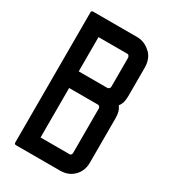

<svg xmlns="http://www.w3.org/2000/svg" viewBox="-187 -872 844 951"><g transform="rotate(30 235.0 -396.0)"><path d="M50 -768Q50 -778 60 -778H312Q334 -778 354.5 -769Q375 -760 390 -744V-745Q406 -729 413 -708.5Q420 -688 420 -666V-503Q420 -486 416.5 -470Q413 -454 402 -440Q412 -426 416 -410.5Q420 -395 420 -378V-122Q420 -75 389.5 -44.5Q359 -14 312 -14H60Q50 -14 50 -24ZM146 -108H312Q318 -108 321 -112.5Q324 -117 324 -122V-378Q324 -382 320 -386.5Q316 -391 312 -391H146ZM146 -486H312Q318 -489 321 -492Q324 -495 324 -503V-666Q324 -671 320.5 -676.5Q317 -682 312 -682H146Z"/></g></svg>

Font: Kanalisirung
Style: Regular
Weight: 500
Designer: Peter Wiegel
Foundry: Peter Wiegel
Version: 1.000